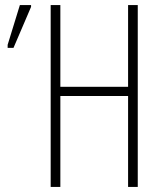

<svg xmlns="http://www.w3.org/2000/svg" viewBox="-20 -734 637 754"><path d="M521 0V-714H483V-393H217V-714H179V0H217V-357H483V0ZM10 -546H33L102 -707V-714H58L10 -558Z"/></svg>

Font: Noto Sans ExtraCondensed ExtraLight
Style: Regular
Weight: 200
Width: 2
Designer: Monotype Design Team
Foundry: Monotype Imaging Inc.
Version: Version 2.013